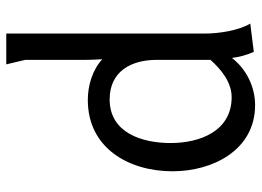

<svg xmlns="http://www.w3.org/2000/svg" viewBox="-128 -674 815 598"><g transform="rotate(-90 279.0 -374.5)"><path d="M267 -508C117 -508 45 -380 45 -244C45 -119 111 13 251 13C308 13 363 -14 398 -59C401 -36 407 -13 417 9L505 -2C483 -39 474 -101 474 -143V-762H378L392 -703V-517C392 -499 393 -481 394 -463C360 -494 312 -508 267 -508ZM269 -440C356 -440 392 -373 392 -294V-126C363 -93 322 -60 276 -60C170 -60 133 -159 133 -250C133 -338 164 -440 269 -440Z"/></g></svg>

Font: Rosario
Style: Regular
Weight: 400
Designer: Hector Gatti
Foundry: Omnibus Type
Version: Version 1.100